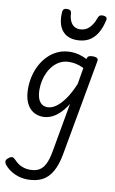

<svg xmlns="http://www.w3.org/2000/svg" viewBox="-161 -911 896 1497"><g transform="rotate(10 287.0 -162.5)"><path d="M170 519Q113 519 65 496Q17 473 -11 439Q-24 423 -24 408.5Q-24 394 -4 380Q12 367 24 368.5Q36 370 50 385Q77 414 108 427.5Q139 441 176 441Q219 441 247.5 424.5Q276 408 294.5 371.5Q313 335 324 275L394 -118Q363 -69 330.5 -39Q298 -9 266 4Q234 17 203 17Q157 17 122.5 -6Q88 -29 69.5 -73Q51 -117 51 -180Q51 -228 62 -276.5Q73 -325 96 -368.5Q119 -412 153 -446Q187 -480 231.5 -499.5Q276 -519 332 -519Q364 -519 397 -510Q430 -501 460 -485V-488Q463 -503 473 -509Q483 -515 503 -515Q530 -515 540 -507Q550 -499 546 -482L409 278Q393 365 362 418Q331 471 284 495Q237 519 170 519ZM224 -63Q258 -63 292.5 -87.5Q327 -112 361.5 -161Q396 -210 426 -283L448 -412Q417 -428 389 -434Q361 -440 335 -440Q296 -440 265 -425.5Q234 -411 210.5 -385.5Q187 -360 171 -327.5Q155 -295 147.5 -259.5Q140 -224 140 -188Q140 -151 149 -122.5Q158 -94 177 -78.5Q196 -63 224 -63ZM359 -618Q281 -618 241.5 -669.5Q202 -721 209 -815Q210 -829 218.5 -836.5Q227 -844 244 -844Q262 -844 270.5 -836Q279 -828 279 -815Q281 -765 303.5 -735Q326 -705 367 -705Q413 -705 443.5 -737Q474 -769 488 -813Q494 -829 501.5 -835.5Q509 -842 526 -842Q545 -842 554 -833.5Q563 -825 559 -811Q545 -746 518 -703Q491 -660 451.5 -639Q412 -618 359 -618Z"/></g></svg>

Font: Playwrite ZA
Style: Regular
Weight: 400
Designer: Veronika Burian, José Scaglione
Foundry: TypeTogether
Version: Version 1.002